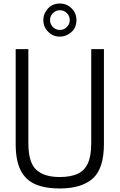

<svg xmlns="http://www.w3.org/2000/svg" viewBox="-20 -1059 679 1090"><path d="M414 -851ZM320 -851Q281 -851 253.5 -878.5Q226 -906 226 -945Q226 -982 252 -1010.5Q278 -1039 320 -1039Q359 -1039 386.5 -1011.5Q414 -984 414 -945Q414 -902 385 -876.5Q356 -851 320 -851ZM320 -889Q343 -889 359.5 -905.5Q376 -922 376 -945Q376 -968 359.5 -984.5Q343 -1001 320 -1001Q297 -1001 280.5 -984.5Q264 -968 264 -945Q264 -922 280.5 -905.5Q297 -889 320 -889ZM319 11Q236 11 180.5 -13Q125 -37 97 -92.5Q69 -148 69 -242V-780H141V-247Q141 -137 185.5 -95.5Q230 -54 319 -54Q378 -54 418 -71Q458 -88 478 -130Q498 -172 498 -247V-780H570V-242Q570 -102 506.5 -45.5Q443 11 319 11Z"/></svg>

Font: Tanohe Sans
Style: Regular
Weight: 400
Designer: Village Type and Design LLC & Cristiano Sobral
Foundry: Cooper Hewitt Smithsonian Design Museum
Version: Version 1.00;September 29, 2021;FontCreator 13.0.0.2655 64-b